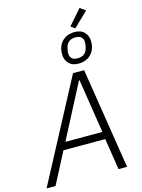

<svg xmlns="http://www.w3.org/2000/svg" viewBox="-178 -1196 947 1283"><g transform="rotate(-15 295.5 -554.0)"><path d="M542 -1080 441 -983 413 -1004 504 -1108ZM401 -750Q358 -750 334.5 -775.5Q311 -801 311 -839Q311 -895 343.5 -928Q376 -961 431 -961Q474 -961 497.5 -935.5Q521 -910 521 -872Q521 -816 488.5 -783Q456 -750 401 -750ZM406 -786Q465 -786 476 -846Q480 -866 480 -876Q480 -925 426 -925Q367 -925 356 -865Q352 -845 352 -835Q352 -786 406 -786ZM536 0H477L443 -217H154L41 0H-21L349 -698H426ZM437 -268 379 -641H375L181 -268Z"/></g></svg>

Font: IBM Plex Sans Light
Style: Italic
Weight: 300
Italic angle: -11.31°
Designer: Mike Abbink, Paul van der Laan, Pieter van Rosmalen
Foundry: Bold Monday
Version: Version 3.0